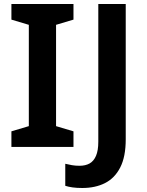

<svg xmlns="http://www.w3.org/2000/svg" viewBox="-20 -734 733 959"><path d="M347 0H37V-78L124 -104V-610L37 -636V-714H347V-636L260 -610V-104L347 -78ZM391 205Q363 205 342 202Q321 199 306 194V84Q322 88 339.5 91Q357 94 377 94Q407 94 427.5 82.5Q448 71 459.5 44.5Q471 18 471 -26V-714H608V-38Q608 49 580.5 102.5Q553 156 504.5 180.5Q456 205 391 205Z"/></svg>

Font: Noto Sans Oriya SemiBold
Style: Regular
Weight: 600
Version: Version 2.003